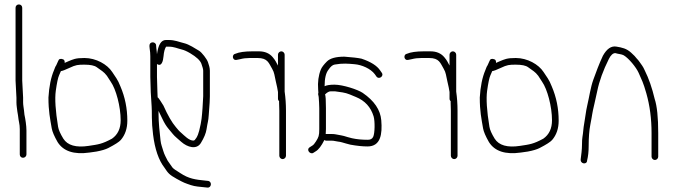

<svg xmlns="http://www.w3.org/2000/svg" viewBox="-20 -714 3032 864"><path d="M83.5 -4C75.1 -4 69 -10.8 69 -19V-132.9C69 -156.6 63.9 -165.7 61 -195L58 -213C56.7 -225.8 54 -239.2 54 -253V-274L50 -351V-679C50 -687.8 56.5 -694 65 -694C73.5 -694 80 -687.8 80 -679V-351L84 -275V-254C84 -241 86.7 -229.5 88 -217L90 -198C94.2 -179 99 -148.1 99 -127V-19C99 -10.8 91.8 -4 83.5 -4Z M254 -394C253.3 -392 250.6 -385.6 245.7 -374.8C240.8 -364 236 -340.8 231 -305.1C226.1 -269.5 229.6 -215.6 241.4 -143.5C243.6 -129.8 251.5 -112 265 -90C284.2 -59.8 322.1 -48.9 378.5 -57.5C423.5 -64.3 438.5 -65.5 484 -90C510 -108.2 523 -135.8 523 -172.7C523 -234.3 502 -312.9 478.5 -346C472.8 -354 467 -363 461 -373C447.4 -391.2 435 -397.1 415.5 -411.5C405.2 -419.2 386.7 -423 360 -423C330.4 -423 321.4 -422.2 292.5 -408.5C273.5 -399.5 260.7 -394.7 254 -394ZM271 -431C275 -433 280.3 -435.3 287 -438C310 -447.2 318.7 -453 360 -453C412.4 -453 462.8 -424.3 485 -390L504 -361.5C510 -352.5 516 -340.3 522 -325C542.7 -276.8 553 -225.4 553 -171C553 -135.8 543.2 -106.8 523.5 -84C516 -75.4 497.2 -63.3 467.1 -47.8C455.2 -41.7 437.5 -36.4 414 -32L382.5 -27.5C312.8 -17.6 265 -33.4 239 -75C224.1 -101.1 215.4 -121.6 212.8 -136.5C205.3 -180.6 198 -213.5 198 -275C200.9 -325 209.3 -366 223 -398C226.5 -406.2 228.3 -413.8 233 -420L242 -440C245 -449 252.3 -451.4 264 -447C269.3 -445 271.7 -439.7 271 -431Z M682.4 -510 683.4 -498C684.5 -486.3 686.2 -479.7 686.4 -470C692.1 -512.7 705.4 -534 726.4 -534H739.4C767.2 -534 785 -525.3 808.4 -519.7C830.7 -514.5 859.1 -495.5 875.8 -485.6C888 -478.4 911.6 -447.8 915.9 -434C919.3 -423.2 924.4 -410.4 924.4 -396V-280.5C924.4 -270.8 924.1 -261.3 923.4 -252L919.4 -197C917.6 -167.2 914.3 -165.2 909.4 -132.2C906.7 -114.4 898.2 -93.8 883.9 -70.5C864.4 -38.7 822.9 -51.7 795.9 -75.5C790.2 -80.5 783.7 -86.2 776.4 -92.5C757.5 -108.8 758.1 -111.7 739.1 -133.5C728.9 -145.2 719.4 -160.6 710.6 -179.5C701.8 -198.5 696.1 -210.3 693.4 -215V-202C693.4 -162.1 698.4 -117.6 702.4 -82C704.6 -62.5 709.6 -53.4 714.9 -34.3C719 -19.3 728.4 -3 734.4 9L755.6 39.3C759.1 44.2 771 52.8 791.4 65C829.5 90.4 858.2 94.2 906.4 99L916.4 100C936 103.3 931.3 133.1 912.4 130L902.4 129C881.6 126.7 857.5 125.5 838.9 119C811 109.3 809.1 109.5 774.8 90.6C741 72.1 735.9 64.2 720.4 41C694.1 7.1 676.9 -42.7 668.8 -108.4C665.2 -137.5 663.4 -163.2 663.4 -185.5C663.4 -207.8 663.1 -224.3 662.4 -235L658.4 -299L656.4 -368V-461C656.4 -472.3 655.4 -484 653.4 -496L652.4 -507C652.4 -517.2 657.1 -522.7 666.4 -523.5C674.4 -524.2 682.4 -517.9 682.4 -510ZM688.4 -300C688.4 -292 688.7 -284 689.4 -276C691.4 -274.7 693.1 -273 694.4 -271L701.4 -261C706.7 -253 711.4 -245.7 715.4 -239C734.9 -195.2 753.6 -162.8 771.4 -142C781.4 -130.3 783.8 -126.2 796.9 -115C807.8 -105.7 831.9 -79.3 851.9 -81.5C854.9 -81.8 858.9 -86.1 864 -94.2C869 -102.4 873.1 -113 876.4 -126C887.8 -171.5 888.4 -189.1 891.4 -228L894.4 -281V-396C894.4 -402 891.7 -412.4 886.3 -427.2C880.9 -441.9 864.2 -457.6 836.1 -474.3C821.3 -483.1 808.6 -488.8 798.1 -491.2C777.6 -496.1 763.7 -504 739.4 -504H727.4C721.5 -495.1 717.6 -480.8 715.9 -461.1C713.9 -438.3 706.9 -412.3 686.4 -426V-368Z M1260.9 -468V-302C1264.9 -274 1266.9 -245.3 1266.9 -216V-13C1266.9 -5.1 1259.8 2 1251.9 2C1244 2 1236.9 -5.1 1236.9 -13V-216C1236.9 -228.7 1236.6 -240.7 1235.9 -252V-259C1232.6 -261.7 1230.9 -265.3 1230.9 -270V-300C1229.3 -311.7 1225.9 -328 1220.9 -349C1215.2 -373.3 1215 -387.2 1204.9 -404C1189.3 -430 1185.3 -453 1138.9 -453H1104.5C1088.8 -453 1074.3 -451.3 1061 -447.8C1047.6 -444.3 1039.3 -443.3 1035.9 -445C1024.1 -450.9 1025.8 -469.8 1038.9 -472C1056 -479.3 1081.6 -483 1115.7 -483H1144.9C1171.8 -483 1192.6 -474.2 1207.4 -456.5C1220.1 -441.4 1222.2 -434.7 1230.9 -419V-468C1230.9 -475.9 1238 -483 1245.9 -483C1253.8 -483 1260.9 -475.9 1260.9 -468Z M1633.7 -55C1611.7 -55 1586.1 -57.7 1556.7 -63L1537.7 -68C1524.1 -71.7 1514.7 -75.5 1500.2 -77C1488.5 -78.2 1484.1 -81 1472.7 -81H1447.7C1445.1 -81 1442.4 -82 1439.7 -84C1426.3 -57.2 1413.3 -40.2 1400.7 -33L1389.7 -26C1375.8 -17.6 1355.5 -40.5 1374.7 -52L1385.7 -59C1390.4 -61.7 1395.7 -67.8 1401.7 -77.5C1413.8 -97 1416.7 -102.8 1416.7 -133V-227C1416.7 -241.9 1415.1 -264 1414.2 -276.5C1413.6 -286.1 1409.7 -288 1412.7 -297C1412.1 -301.7 1411.7 -306.3 1411.7 -311C1409.1 -344.5 1413.1 -374.5 1423.7 -401C1427.7 -411 1436.9 -423.2 1451.2 -437.5C1465.6 -451.8 1491.7 -459 1529.7 -459C1564.7 -456.5 1590.4 -453.5 1606.7 -450C1648.4 -436.1 1676.4 -418.4 1690.7 -397L1697.7 -387C1709.7 -371 1684.4 -354 1673.7 -370L1666.7 -380C1647.7 -405.4 1607.7 -422.3 1576.2 -425C1546.3 -427.6 1522.8 -430.1 1485.9 -423.5C1476.7 -421.9 1467.6 -414.4 1458.7 -401C1446.7 -386.6 1440.7 -361.6 1440.7 -326C1450.1 -330.7 1464.9 -333 1485.2 -333C1523 -333 1590.7 -310.8 1612.4 -295.9C1664.1 -260.4 1691.8 -219.5 1695.7 -173C1701 -109.9 1693 -55 1633.7 -55ZM1446.7 -227V-133C1446.7 -125 1446.4 -117.7 1445.7 -111H1471.5C1479.6 -111 1485.9 -110.5 1490.2 -109.5C1511.2 -104.7 1517.4 -106.1 1544.7 -97L1563.7 -92C1585.7 -87.1 1608.9 -85 1635.7 -85C1647.1 -85 1654.9 -89.3 1659.2 -98C1667.1 -113.8 1667.7 -169.3 1661.2 -190.5C1648.6 -232 1622.1 -261 1581.7 -277.5C1574.4 -280.5 1565.2 -284.3 1554 -289C1532.2 -298.1 1512.1 -299.5 1487.7 -303H1467.7C1460.4 -303 1452.1 -298.3 1442.7 -289C1445.4 -283.7 1446.7 -263 1446.7 -227Z M2032.9 -468V-302C2036.9 -274 2038.9 -245.3 2038.9 -216V-13C2038.9 -5.1 2031.8 2 2023.9 2C2016 2 2008.9 -5.1 2008.9 -13V-216C2008.9 -228.7 2008.6 -240.7 2007.9 -252V-259C2004.6 -261.7 2002.9 -265.3 2002.9 -270V-300C2001.3 -311.7 1997.9 -328 1992.9 -349C1987.2 -373.3 1987 -387.2 1976.9 -404C1961.3 -430 1957.3 -453 1910.9 -453H1876.5C1860.8 -453 1846.3 -451.3 1833 -447.8C1819.6 -444.3 1811.3 -443.3 1807.9 -445C1796.1 -450.9 1797.8 -469.8 1810.9 -472C1828 -479.3 1853.6 -483 1887.7 -483H1916.9C1943.8 -483 1964.6 -474.2 1979.4 -456.5C1992.1 -441.4 1994.2 -434.7 2002.9 -419V-468C2002.9 -475.9 2010 -483 2017.9 -483C2025.8 -483 2032.9 -475.9 2032.9 -468Z M2195 -394C2194.3 -392 2191.6 -385.6 2186.7 -374.8C2181.8 -364 2177 -340.8 2172 -305.1C2167.1 -269.5 2170.6 -215.6 2182.4 -143.5C2184.6 -129.8 2192.5 -112 2206 -90C2225.2 -59.8 2263.1 -48.9 2319.5 -57.5C2364.5 -64.3 2379.5 -65.5 2425 -90C2451 -108.2 2464 -135.8 2464 -172.7C2464 -234.3 2443 -312.9 2419.5 -346C2413.8 -354 2408 -363 2402 -373C2388.4 -391.2 2376 -397.1 2356.5 -411.5C2346.2 -419.2 2327.7 -423 2301 -423C2271.4 -423 2262.4 -422.2 2233.5 -408.5C2214.5 -399.5 2201.7 -394.7 2195 -394ZM2212 -431C2216 -433 2221.3 -435.3 2228 -438C2251 -447.2 2259.7 -453 2301 -453C2353.4 -453 2403.8 -424.3 2426 -390L2445 -361.5C2451 -352.5 2457 -340.3 2463 -325C2483.7 -276.8 2494 -225.4 2494 -171C2494 -135.8 2484.2 -106.8 2464.5 -84C2457 -75.4 2438.2 -63.3 2408.1 -47.8C2396.2 -41.7 2378.5 -36.4 2355 -32L2323.5 -27.5C2253.8 -17.6 2206 -33.4 2180 -75C2165.1 -101.1 2156.4 -121.6 2153.8 -136.5C2146.3 -180.6 2139 -213.5 2139 -275C2141.9 -325 2150.3 -366 2164 -398C2167.5 -406.2 2169.3 -413.8 2174 -420L2183 -440C2186 -449 2193.3 -451.4 2205 -447C2210.3 -445 2212.7 -439.7 2212 -431Z M2927 6C2919.1 6 2912 -1.1 2912 -9V-115C2912 -179.2 2904.2 -238.9 2888.5 -294.1C2874.3 -343.9 2868.4 -352.8 2854 -385.9C2842.7 -411.5 2809.3 -451.7 2787 -465C2777.9 -470.5 2761.2 -470.9 2749 -475C2738.4 -475 2728.7 -466.3 2720 -449C2694.2 -397.4 2676.8 -349.3 2667.7 -304.7C2664.1 -287.2 2659.7 -267.7 2654.7 -246.2C2642.9 -196.5 2647.1 -206.7 2636.5 -153C2631.5 -127.6 2629 -95.6 2629 -57C2629 -32.3 2626.7 -10.7 2622 8C2622 28.3 2590.2 24.8 2593.2 2C2595.5 -15.8 2599 -40.7 2599 -64.2C2599 -78.9 2599.7 -90.1 2601 -97.7C2604.9 -119.4 2604.5 -135.4 2609.2 -160.2C2614.6 -189 2616.1 -212 2622.5 -239C2631.4 -276.4 2637.5 -321.1 2650 -355.5C2662.8 -390.5 2674.9 -424.4 2693 -463C2710.4 -494.3 2730.4 -508 2753.1 -504.4C2779.9 -500 2799.2 -495.7 2819.6 -477.4C2832.5 -465.8 2841 -457 2845 -451C2849.7 -446.3 2853.9 -441.3 2857.5 -436C2866.5 -422.9 2873.7 -415.1 2881 -398C2899.5 -361.1 2914.5 -318.1 2926 -269C2936.7 -237 2942 -185.7 2942 -115V-9C2942 -1.1 2935 6 2927 6Z"/></svg>

Font: MewTooHand
Style: Reversed
Weight: 400
Designer: Mew Too, Robert Jablonski
Version: Version 0.77